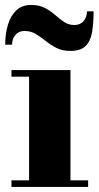

<svg xmlns="http://www.w3.org/2000/svg" viewBox="-20 -736 388 756"><path d="M257.5 -460V-26H327V0H25V-26H94.5V-434H25V-460ZM257 -535.5Q225.5 -535.5 202.5 -547.2Q179.5 -559 160.2 -574.5Q141 -590 121.2 -602Q101.5 -614 76 -614Q53.5 -614 40.5 -598.2Q27.5 -582.5 27.5 -560H0.5Q0.5 -602.5 11 -638Q21.5 -673.5 44 -695Q66.5 -716.5 102 -716.5Q135 -716.5 157.2 -704.5Q179.5 -692.5 197.2 -677Q215 -661.5 232.5 -649.5Q250 -637.5 273 -637.5Q296 -637.5 309.2 -653.2Q322.5 -669 322.5 -691.5H348.5Q348.5 -644.5 342.5 -609.2Q336.5 -574 317 -554.8Q297.5 -535.5 257 -535.5Z"/></svg>

Font: Bodoni Moda 9pt ExtraBold
Style: Regular
Weight: 800
Designer: Owen Earl
Foundry: indestructible type
Version: Version 2.005